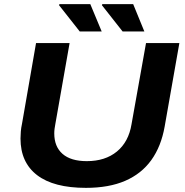

<svg xmlns="http://www.w3.org/2000/svg" viewBox="-20 -895 891 927"><path d="M395 12Q239 12 159 -49.5Q79 -111 79 -226Q79 -242 80.5 -260Q82 -278 86 -296L154 -687H316L247 -295Q245 -285 243.5 -273.5Q242 -262 242 -251Q242 -187 282 -152Q322 -117 399 -117Q488 -117 544.5 -163.5Q601 -210 615 -295L685 -687H846L775 -284Q758 -188 710.5 -122Q663 -56 584.5 -22Q506 12 395 12ZM365 -743 265 -870 267 -875H416L471 -743ZM572 -743 472 -870 474 -875H623L677 -743Z"/></svg>

Font: Archivo SemiExpanded
Style: Bold Italic
Weight: 700
Width: 6
Italic angle: -10°
Designer: Hector Gatti
Foundry: Omnibus-Type
Version: Version 2.001